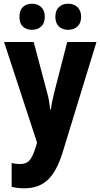

<svg xmlns="http://www.w3.org/2000/svg" viewBox="-20 -777 542 1037"><path d="M2 -550H162L234 -279Q241 -255 245 -230.5Q249 -206 251 -186H255Q257 -206 261.5 -228Q266 -250 273 -278L343 -550H501L318 47Q286 150 237.5 195Q189 240 112 240Q92 240 75 238Q58 236 43 232V103Q53 106 64.5 107.5Q76 109 88 109Q123 109 140.5 88Q158 67 174 14L180 -7ZM85 -686Q85 -721 103.5 -739Q122 -757 153 -757Q183 -757 202.5 -738.5Q222 -720 222 -686Q222 -652 202.5 -634Q183 -616 153 -616Q122 -616 103.5 -633.5Q85 -651 85 -686ZM279 -686Q279 -721 298.5 -739Q318 -757 348 -757Q379 -757 398.5 -738.5Q418 -720 418 -686Q418 -652 398.5 -634Q379 -616 348 -616Q317 -616 298 -634Q279 -652 279 -686Z"/></svg>

Font: Noto Sans Ethiopic Condensed ExtraBold
Style: Regular
Weight: 800
Width: 3
Designer: Monotype Design Team
Foundry: Monotype Imaging Inc.
Version: Version 2.102; ttfautohint (v1.8.4.7-5d5b)